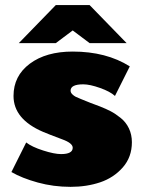

<svg xmlns="http://www.w3.org/2000/svg" viewBox="-20 -720 565 757"><path d="M266.7 -700H333.3L479.2 -550H333.3L266.7 -600L200 -550H54.2L200 -700ZM25 -41.7 83.3 -158.3Q105.8 -140.8 150 -126.7Q194.2 -112.5 220.8 -112.5Q266.7 -112.5 266.7 -137.5Q266.7 -155.8 225 -170.8Q169.2 -191.7 150 -200Q33.3 -250 33.3 -341.7Q33.3 -420.8 97.5 -468.8Q161.7 -516.7 266.7 -516.7Q399.2 -516.7 491.7 -458.3L433.3 -341.7Q414.2 -359.2 374.2 -373.3Q334.2 -387.5 308.3 -387.5Q258.3 -387.5 258.3 -362.5Q258.3 -355 265 -348.3Q271.7 -341.7 278.8 -338.3Q285.8 -335 300 -329.2Q335.8 -314.2 375 -300Q398.3 -290.8 416.7 -281.2Q435 -271.7 455.8 -255Q476.7 -238.3 488.3 -213.8Q500 -189.2 500 -159.2Q500 -100.8 464.2 -60Q428.3 -19.2 375 -1.2Q321.7 16.7 258.3 16.7Q190.8 16.7 128.8 -0.4Q66.7 -17.5 25 -41.7Z"/></svg>

Font: BoonTook
Style: Regular
Weight: 400
Designer: Sungsit Sawaiwan
Foundry: FontUni
Version: Version 3.0